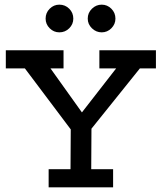

<svg xmlns="http://www.w3.org/2000/svg" viewBox="-20 -805 694 825"><path d="M5 -589H253V-511H197L332 -322L479 -511H407V-589H650V-511H581L373 -252L372 -78H466V0H189V-78H283L284 -249L87 -511H5ZM417 -785Q441 -785 458.5 -767.5Q476 -750 476 -725Q476 -701 458.5 -683.5Q441 -666 417 -666Q393 -666 375 -683.5Q357 -701 357 -725Q357 -750 375 -767.5Q393 -785 417 -785ZM235 -785Q260 -785 277.5 -767.5Q295 -750 295 -725Q295 -701 277.5 -683.5Q260 -666 235 -666Q211 -666 193.5 -683.5Q176 -701 176 -725Q176 -750 193.5 -767.5Q211 -785 235 -785Z"/></svg>

Font: Podkova Medium
Style: Regular
Weight: 500
Designer: Ilya Yudin
Foundry: Cyreal (www.cyreal.org)
Version: Version 2.103